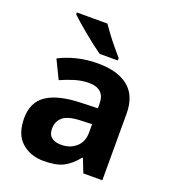

<svg xmlns="http://www.w3.org/2000/svg" viewBox="-140 -872 884 987"><g transform="rotate(20 302.0 -378.0)"><path d="M302 -557Q412 -557 470.5 -509.5Q529 -462 529 -364V0H425L396 -74H392Q357 -30 318 -10Q279 10 211 10Q138 10 90 -32.5Q42 -75 42 -163Q42 -250 103 -291.5Q164 -333 286 -337L381 -340V-364Q381 -407 358.5 -427Q336 -447 296 -447Q256 -447 218 -435.5Q180 -424 142 -407L93 -508Q137 -531 190.5 -544Q244 -557 302 -557ZM381 -253 323 -251Q251 -249 223 -225Q195 -201 195 -162Q195 -128 215 -113.5Q235 -99 267 -99Q315 -99 348 -127.5Q381 -156 381 -208ZM278 -766Q293 -744 313.5 -716.5Q334 -689 355.5 -663.5Q377 -638 393 -619V-606H294Q275 -619 249.5 -638.5Q224 -658 197.5 -680Q171 -702 148 -722Q125 -742 111 -756V-766Z"/></g></svg>

Font: Noto IKEA Simplified Chinese
Style: Bold
Weight: 700
Designer: Monotype Design Team
Foundry: Monotype Imaging Inc.
Version: Version 1.100